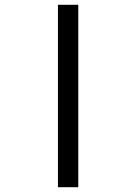

<svg xmlns="http://www.w3.org/2000/svg" viewBox="-20 -782 570 802"><path d="M222 0H307V-762H222Z"/></svg>

Font: Noto Sans Mono Condensed Medium
Style: Regular
Weight: 500
Width: 3
Designer: Monotype Design Team
Foundry: Monotype Imaging Inc.
Version: Version 2.014